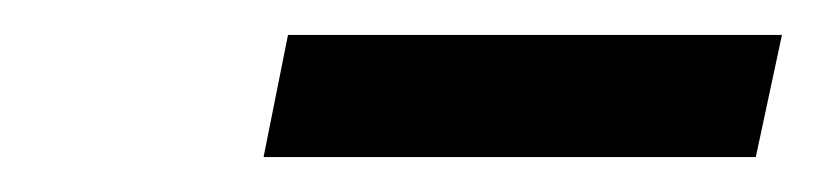

<svg xmlns="http://www.w3.org/2000/svg" viewBox="-20 -732 468 110"><path d="M131 -642H413L428 -712H145Z"/></svg>

Font: FIGSv2-sans-serif SmBold Italic
Style: Regular
Weight: 600
Italic angle: -12°
Designer: Matt McInerney, Pablo Impallari, Rodrigo Fuenzalida
Foundry: Matt McInerney, Pablo Impallari, Rodrigo Fuenzalida
Version: Version 4.020;hotconv 1.0.109;makeotfexe 2.5.65596